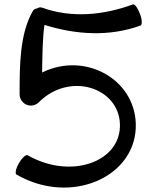

<svg xmlns="http://www.w3.org/2000/svg" viewBox="-20 -828 703 871"><path d="M129 -778C69 -674 69 -530 69 -400C69 -372 92 -349 120 -349C134 -349 147 -355 156 -364C296 -504 519 -431 524 -265C530 -94 302 -11 105 -124C98 -128 80 -112 66 -88C52 -64 47 -40 55 -36C305 108 604 -28 596 -268C589 -472 363 -594 171 -499C172 -566 173 -664 182 -715C325 -670 477 -661 617 -712C626 -715 625 -739 615 -765C605 -792 591 -811 583 -808C450 -759 305 -745 172 -793C165 -796 156 -795 149 -790C140 -789 133 -785 129 -778Z"/></svg>

Font: Nupuram Medium
Style: Regular
Weight: 500
Designer: Santhosh Thottingal (santhosh.thottingal@gmail.com)
Foundry: SMC
Version: Version 1.000